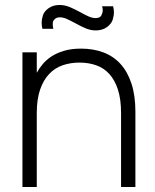

<svg xmlns="http://www.w3.org/2000/svg" viewBox="-20 -750 623 770"><path d="M364 -628Q344.5 -628 325.8 -635.5Q307 -643 281 -657.5Q259.5 -669 246 -674.8Q232.5 -680.5 220 -680.5Q207 -680.5 199.8 -673.5Q192.5 -666.5 192 -660Q191.5 -653.5 191.5 -651.5Q191.5 -643 194 -634.5H150Q147 -647.5 147 -659.5Q147 -671.5 152 -688Q157 -704.5 175 -717.2Q193 -730 218.5 -730Q238.5 -730 257.5 -722.5Q276.5 -715 303 -700.5Q324.5 -688.5 337.8 -683Q351 -677.5 363.5 -677.5Q381 -677.5 386.5 -688.2Q392 -699 392 -708.5Q392 -716 389.5 -725H433.5Q437 -712 437 -700Q437 -688 432 -671.2Q427 -654.5 408.8 -641.2Q390.5 -628 364 -628ZM465.5 -296.5Q465.5 -352 453 -390.5Q440.5 -429 418.5 -453.2Q396.5 -477.5 365.8 -488.2Q335 -499 298.5 -499Q262.5 -499 231.2 -488.2Q200 -477.5 177 -453.2Q154 -429 140.8 -390.5Q127.5 -352 127.5 -296.5V0H70V-540H127.5V-458Q136.5 -475 150.8 -492.2Q165 -509.5 186.2 -523.5Q207.5 -537.5 236.8 -546.2Q266 -555 305 -555Q354 -555 394.2 -540Q434.5 -525 463 -493.8Q491.5 -462.5 507.2 -414.8Q523 -367 523 -301.5V0H465.5Z"/></svg>

Font: Vela Sans Light
Style: Regular
Weight: 300
Designer: Principal design: Mikhail Sharanda - project Manrope.
Design modification: Ravid Balaliev
Foundry: Mikhail Sharanda
Version: Version 1.001